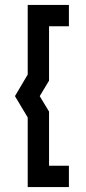

<svg xmlns="http://www.w3.org/2000/svg" viewBox="-20 -684 349 783"><path d="M261 -577H180V-355L142 -292L180 -229V-8H261V79H93V-205L41 -292L93 -380V-664H261Z"/></svg>

Font: Gulax
Style: Regular
Weight: 400
Designer: Morgan Gilbert
Foundry: VTF
Version: Version 1.001;hotconv 1.0.109;makeotfexe 2.5.65596